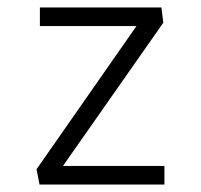

<svg xmlns="http://www.w3.org/2000/svg" viewBox="-20 -495 540 515"><path d="M87 -425V-475H413L418 -434L149 -50H421V0H86L78 -41L346 -425Z"/></svg>

Font: TypoPRO Lekton
Style: Regular
Weight: 400
Monospace: yes
Designer: Paolo Mazzetti, Luciano Perondi, Raffaele Flato, Elena Papassissa, Emilio Macchia, Michela Povoleri, Tobias Seemiller, R
Version: Version 34.000